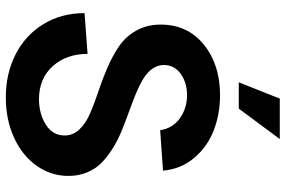

<svg xmlns="http://www.w3.org/2000/svg" viewBox="-180 -780 976 656"><g transform="rotate(90 308.0 -452.0)"><path d="M313 16.1Q231.4 16.1 166 -17.1Q100.6 -50.3 62.7 -111.8Q24.9 -173.3 24.9 -252.9L164.1 -263.2Q164.1 -190.9 206.3 -144Q248.5 -97.2 318.8 -97.2Q368.2 -97.2 405.5 -120.4Q442.9 -143.6 442.9 -185.1Q442.9 -213.9 421.9 -235.6Q400.9 -257.3 367.7 -271.7Q334.5 -286.1 293.9 -299.6Q253.4 -313 212.9 -330.3Q172.4 -347.7 139.2 -369.9Q106 -392.1 85 -428.7Q64 -465.3 64 -513.2Q64 -604.5 132.1 -660.2Q200.2 -715.8 305.2 -715.8Q369.6 -715.8 425.3 -694.3Q481 -672.9 519.3 -627.7Q557.6 -582.5 563 -521L424.8 -511.2Q418.5 -553.7 384.3 -578.4Q350.1 -603 305.2 -603Q262.2 -603 232.2 -581.3Q202.1 -559.6 202.1 -523.9Q202.1 -502 215.1 -484.1Q228 -466.3 250 -453.1Q272 -439.9 300.3 -428.2Q328.6 -416.5 360.1 -405.3Q391.6 -394 423.1 -381.3Q454.6 -368.7 482.9 -351.6Q511.2 -334.5 533.2 -314Q555.2 -293.5 568.1 -263.7Q581.1 -233.9 581.1 -198.2Q581.1 -138.2 546.1 -88.9Q511.2 -39.6 449.7 -11.7Q388.2 16.1 313 16.1ZM261.2 -779.8 316.9 -919.9H455.1L351.1 -779.8Z"/></g></svg>

Font: Uncut Sans
Style: Bold
Weight: 700
Designer: Kasper Nordkvist
Foundry: UNCUT.wtf
Version: Version 1.304;Glyphs 3.2 (3246)